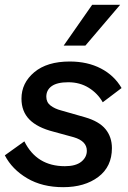

<svg xmlns="http://www.w3.org/2000/svg" viewBox="-23 -765 532 796"><path d="M239 11Q152 11 89.5 -26Q27 -63 -3 -121L78 -179Q129 -76 246 -76Q291 -76 314 -94.5Q337 -113 337 -140Q337 -180 283 -196L199 -219Q132 -236 99 -269.5Q66 -303 66 -356Q66 -421 119 -465.5Q172 -510 266 -510Q340 -510 395.5 -481Q451 -452 481 -400L403 -341Q382 -378 345 -401Q308 -424 260 -424Q214 -424 191.5 -408Q169 -392 169 -364Q169 -341 186.5 -327.5Q204 -314 231 -307L329 -279Q388 -262 414.5 -229.5Q441 -197 441 -151Q441 -74 384.5 -31.5Q328 11 239 11ZM359 -745H475L331 -576H241Z"/></svg>

Font: Prodigy Sans Medium
Style: Italic
Weight: 500
Italic angle: -13°
Designer: Wei Huang
Foundry: Wei Huang
Version: Version 1.003; ttfautohint (v1.8.3)